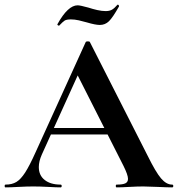

<svg xmlns="http://www.w3.org/2000/svg" viewBox="-28 -811 770 831"><path d="M186 -257H474L481 -229H171ZM717 0Q697 0 655 -2Q611 -4 592 -4Q567 -4 531 -2Q497 0 477 0Q473 0 473 -6Q473 -12 477 -12Q503 -12 514.5 -17.5Q526 -23 526 -37Q526 -54 506 -94L303 -495L352 -581L153 -142Q140 -113 140 -88Q140 -52 165.5 -32Q191 -12 234 -12Q239 -12 239 -6Q239 0 234 0Q216 0 182 -2Q144 -4 116 -4Q89 -4 51 -2Q17 0 -4 0Q-8 0 -8 -6Q-8 -12 -4 -12Q24 -12 43 -23.5Q62 -35 81 -64.5Q100 -94 126 -152L343 -629Q345 -632 352 -632Q360 -632 361 -629L611 -137Q646 -66 669 -39Q692 -12 717 -12Q722 -12 722 -6Q722 0 717 0ZM480 -790 482 -791Q484 -791 486 -788Q488 -785 487 -783Q460 -735 443.5 -719Q427 -703 404 -703Q385 -703 348 -714Q331 -719 313 -723Q295 -727 279 -727Q260 -727 252 -722Q244 -717 228 -700H227Q224 -700 221.5 -702.5Q219 -705 221 -707Q266 -788 308 -788Q319 -788 355 -778Q373 -772 393 -767.5Q413 -763 429 -763Q446 -763 456.5 -769Q467 -775 480 -790Z"/></svg>

Font: Cormorant Garamond
Style: Bold
Weight: 700
Designer: Christian Thalmann (Catharsis Fonts)
Foundry: Catharsis Fonts
Version: Version 4.000